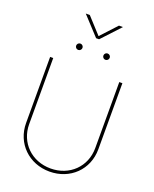

<svg xmlns="http://www.w3.org/2000/svg" viewBox="-193 -1193 1046 1307"><g transform="rotate(20 330.0 -540.0)"><path d="M330.1 7.8C479.5 7.8 591.8 -101.1 591.8 -249V-727.5H569.3V-249C569.3 -114.3 467.3 -14.6 330.1 -14.6C192.9 -14.6 90.8 -114.3 90.8 -249V-727.5H68.4V-249C68.4 -101.6 181.2 7.8 330.1 7.8ZM428.7 -837.4C441.4 -837.4 451.7 -847.7 451.7 -860.4C451.7 -873 441.4 -883.3 428.7 -883.3C416 -883.3 405.8 -873 405.8 -860.4C405.8 -847.7 416 -837.4 428.7 -837.4ZM231.4 -837.4C244.1 -837.4 254.4 -847.7 254.4 -860.4C254.4 -873 244.1 -883.3 231.4 -883.3C218.8 -883.3 208.5 -873 208.5 -860.4C208.5 -847.7 218.8 -837.4 231.4 -837.4ZM224.6 -1087.9H195.8V-1087.4L318.8 -954.1H340.3L464.4 -1087.4V-1087.9H436L329.6 -973.1Z"/></g></svg>

Font: Raveo Display Display Thin
Style: Regular
Weight: 100
Designer: Jakub Foglar, Rasmus Andersson (Inter)
Foundry: Jakubfoglar.com
Version: Version 1.100;Glyphs 3.2.3 (3260)